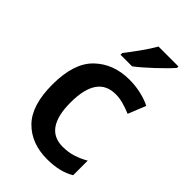

<svg xmlns="http://www.w3.org/2000/svg" viewBox="-233 -848 940 940"><g transform="rotate(45 236.5 -378.0)"><path d="M286 10Q375 10 432 -25V-126Q403 -109 370 -98Q337 -87 297 -87Q171 -87 171 -268Q171 -453 299 -453Q327 -453 354.5 -445Q382 -437 408 -426L445 -518Q419 -532 379.5 -541.5Q340 -551 296 -551Q187 -551 116.5 -483.5Q46 -416 46 -267Q46 -123 111.5 -56.5Q177 10 286 10ZM420 -766H282Q263 -732 232 -689Q201 -646 179 -618V-606H259Q295 -633 345.5 -680.5Q396 -728 420 -756Z"/></g></svg>

Font: Noto Sans Display Medium
Style: Regular
Weight: 500
Designer: Monotype Design Team
Foundry: Monotype Imaging Inc.
Version: Version 1.900